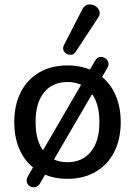

<svg xmlns="http://www.w3.org/2000/svg" viewBox="-20 -788 602 856"><path d="M43.6 -243.6Q43.6 -320.1 72.7 -377.3Q101.8 -434.4 155.6 -465.4Q209.3 -496.4 280.7 -496.4Q352 -496.4 405.8 -465.4Q459.6 -434.4 488.9 -377.1Q518.2 -319.9 518.2 -243.9Q518.2 -167 488.9 -109.9Q459.6 -52.7 405.8 -21.7Q352 9.3 280.7 9.3Q209.3 9.3 155.6 -21.7Q101.8 -52.7 72.7 -109.9Q43.6 -167 43.6 -243.6ZM423.2 -243.9Q423.2 -329.7 384.9 -376Q346.6 -422.3 280.6 -422.3Q214.7 -422.3 176.6 -376Q138.6 -329.7 138.6 -243.9Q138.6 -158 176.6 -111.4Q214.7 -64.8 280.6 -64.8Q346.6 -64.8 384.9 -111.4Q423.2 -158 423.2 -243.9ZM104.7 -2.8 404.9 -518.8Q414.6 -535.7 432.5 -534.2Q450.3 -532.8 459.7 -517.8Q469.1 -502.9 458.3 -484.4L157.6 31Q147.2 47.9 129.7 47.3Q112.1 46.7 102.7 31.4Q93.4 16.1 104.7 -2.8ZM265 -586.8 346.6 -745.5Q358.4 -769.3 381.9 -768.3Q405.4 -767.4 418.4 -748.3Q431.3 -729.1 417.1 -708.6L317.4 -557Q308.1 -542.7 291.9 -543.7Q275.7 -544.6 266.3 -557.6Q256.9 -570.5 265 -586.8Z"/></svg>

Font: SN Pro Thin
Style: Regular
Weight: 200
Designer: Tobias Whetton
Foundry: Supernotes
Version: Version 1.003;Glyphs 3.3 (3324)